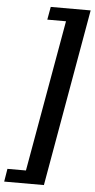

<svg xmlns="http://www.w3.org/2000/svg" viewBox="-92 -776 490 992"><g transform="rotate(5 153.0 -280.0)"><path d="M-31 180 -20 113H76L215 -673H118L130 -740H337L175 180Z"/></g></svg>

Font: Cuprum SemiBold
Style: Italic
Weight: 600
Italic angle: -10°
Version: Version 3.000